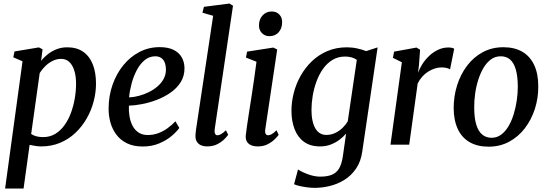

<svg xmlns="http://www.w3.org/2000/svg" viewBox="-20 -838 3176 1112"><path d="M9.5 254 110.5 -483 57 -506 64 -540 205.5 -563.5 226.5 -552.5 218 -485Q233.5 -505.5 256.2 -523.5Q279 -541.5 307.5 -552.8Q336 -564 369.5 -564Q425 -564 462 -538Q499 -512 517.5 -465Q536 -418 536 -354Q536 -302 522.2 -249.8Q508.5 -197.5 481.5 -150.8Q454.5 -104 416 -67.8Q377.5 -31.5 327.8 -10.8Q278 10 218.5 10Q202.5 10 185.2 7.2Q168 4.5 151.5 1L116.5 254ZM160.5 -62Q174.5 -52.5 192 -48.2Q209.5 -44 230.5 -44Q269 -44 299.8 -62.5Q330.5 -81 353.2 -112.5Q376 -144 390.8 -184Q405.5 -224 413 -267.5Q420.5 -311 420.5 -353Q420.5 -397 410.2 -429.5Q400 -462 381 -479.5Q362 -497 334 -497Q307 -497 283 -484.5Q259 -472 240.5 -453.2Q222 -434.5 210 -415Z M1018.5 -97Q1004.5 -76.5 975 -51.2Q945.5 -26 902.8 -7.8Q860 10.5 807 10.5Q753 10.5 715 -8.2Q677 -27 653.5 -58.8Q630 -90.5 619.2 -130Q608.5 -169.5 609 -211Q609.5 -283.5 632 -347.5Q654.5 -411.5 694.5 -460.5Q734.5 -509.5 788 -537.2Q841.5 -565 904.5 -565Q953.5 -565 985.2 -549.2Q1017 -533.5 1032.5 -506Q1048 -478.5 1048.5 -444.5Q1049 -398 1026.8 -362.5Q1004.5 -327 967.8 -301.5Q931 -276 887.8 -259.5Q844.5 -243 802 -235Q759.5 -227 726.5 -226Q725 -193.5 730.2 -163.2Q735.5 -133 748.2 -108.8Q761 -84.5 782.8 -70.2Q804.5 -56 835.5 -56Q867 -56 895.5 -66.2Q924 -76.5 949.2 -94.5Q974.5 -112.5 996 -135.5ZM880 -512Q844.5 -512 817.5 -489.5Q790.5 -467 771.8 -431Q753 -395 742 -353.5Q731 -312 727.5 -274Q754.5 -275 784 -282.8Q813.5 -290.5 841.5 -304.2Q869.5 -318 892.2 -337.5Q915 -357 928.2 -382Q941.5 -407 941 -437Q940 -474.5 924 -493.2Q908 -512 880 -512Z M1223.5 -90Q1221 -73 1225.5 -63.8Q1230 -54.5 1239 -54.5Q1248 -54.5 1259.2 -60.5Q1270.5 -66.5 1288.5 -83.5L1301.5 -57.5Q1296 -49 1280.5 -33Q1265 -17 1239.8 -3.5Q1214.5 10 1178.5 10Q1160.5 10 1145.2 3.8Q1130 -2.5 1120.8 -16.2Q1111.5 -30 1112 -52.5Q1112 -57 1112.8 -63.8Q1113.5 -70.5 1114.2 -77.5Q1115 -84.5 1115.5 -89L1214.5 -746.5L1152.5 -764.5L1161 -798.5L1309 -817.5L1329.5 -805Z M1474 10Q1450.5 10 1434 2.8Q1417.5 -4.5 1409.5 -18.8Q1401.5 -33 1403.5 -55Q1405.5 -74.5 1410.5 -108.5Q1415.5 -142.5 1422.2 -186.2Q1429 -230 1436.8 -279.5Q1444.5 -329 1451.8 -380.5Q1459 -432 1465.5 -480.5L1404.5 -504.5L1411 -539L1563 -562.5L1585.5 -551.5L1516.5 -90Q1513.5 -72 1518.5 -63.2Q1523.5 -54.5 1532 -54.5Q1542 -54.5 1553.2 -60.8Q1564.5 -67 1581.5 -83.5L1594 -57Q1588.5 -49 1572.8 -33Q1557 -17 1532 -3.5Q1507 10 1474 10ZM1540 -628.5Q1514 -628.5 1496.5 -646.8Q1479 -665 1480 -693Q1480.5 -727 1501.2 -749.2Q1522 -771.5 1554 -771.5Q1581.5 -771.5 1598 -753.8Q1614.5 -736 1614 -709.5Q1614 -674 1594 -651.2Q1574 -628.5 1540 -628.5Z M2078.5 37Q2070.5 97 2042.5 138Q2014.5 179 1975 203.5Q1935.5 228 1890.8 239Q1846 250 1804 250Q1781 250 1757 246.8Q1733 243.5 1713.2 238.8Q1693.5 234 1683 229L1706 143.5Q1716 150.5 1736.5 160.2Q1757 170 1783.2 177.5Q1809.5 185 1835.5 185Q1875 185 1901.8 174.2Q1928.5 163.5 1944 137.5Q1959.5 111.5 1966 65L1984.5 -64.5Q1968.5 -45.5 1946 -28.5Q1923.5 -11.5 1895.2 -0.8Q1867 10 1833.5 10Q1777 10 1740.2 -17Q1703.5 -44 1685.8 -90.8Q1668 -137.5 1668 -197Q1668 -247 1681.2 -299.2Q1694.5 -351.5 1721 -398.8Q1747.5 -446 1786.2 -483.2Q1825 -520.5 1876 -542.2Q1927 -564 1989.5 -564Q2020 -564 2050 -557.2Q2080 -550.5 2100.5 -542L2167 -563.5ZM2046.5 -491.5Q2033.5 -501 2015.8 -505.8Q1998 -510.5 1979 -510.5Q1937.5 -510.5 1905.5 -491Q1873.5 -471.5 1850.5 -438.8Q1827.5 -406 1812.8 -365.5Q1798 -325 1791 -282.5Q1784 -240 1784 -201Q1784 -166.5 1789.8 -139.8Q1795.5 -113 1806.5 -94.2Q1817.5 -75.5 1833.5 -66Q1849.5 -56.5 1869.5 -56.5Q1897.5 -56.5 1921.2 -67.8Q1945 -79 1963.8 -97.2Q1982.5 -115.5 1994 -135Z M2241.5 0 2307.5 -477.5 2255.5 -503 2262.5 -539 2392 -562.5 2413 -550 2406.5 -461 2401 -416Q2409.5 -440.5 2426 -466.5Q2442.5 -492.5 2465.5 -514.2Q2488.5 -536 2516.8 -549.5Q2545 -563 2577.5 -563Q2587.5 -563 2597 -561Q2606.5 -559 2610.5 -555.5L2586.5 -436Q2581.5 -440 2568.8 -443.8Q2556 -447.5 2537 -447.5Q2518 -447.5 2498.2 -441.2Q2478.5 -435 2459.8 -423.2Q2441 -411.5 2425.5 -394Q2410 -376.5 2399 -354.5L2350 0Z M2895.5 -564.5Q2960.5 -564.5 3005.5 -538Q3050.5 -511.5 3074 -461Q3097.5 -410.5 3097.5 -338Q3098 -270 3077.8 -207.2Q3057.5 -144.5 3019.8 -95.2Q2982 -46 2928.8 -17.2Q2875.5 11.5 2809.5 11.5Q2745.5 11.5 2700.2 -14.5Q2655 -40.5 2631.5 -90.5Q2608 -140.5 2607.5 -211.5Q2607.5 -281 2627.5 -344.2Q2647.5 -407.5 2685 -457.2Q2722.5 -507 2776 -535.8Q2829.5 -564.5 2895.5 -564.5ZM2880 -512Q2848 -512 2823.2 -493.8Q2798.5 -475.5 2780.2 -444.8Q2762 -414 2749.8 -375.2Q2737.5 -336.5 2731.8 -295.2Q2726 -254 2726.5 -215.5Q2726.5 -154.5 2738.5 -115.8Q2750.5 -77 2773 -58.5Q2795.5 -40 2827 -40Q2858 -40 2882.5 -58.2Q2907 -76.5 2925.2 -107.2Q2943.5 -138 2955.2 -176.8Q2967 -215.5 2973 -256.5Q2979 -297.5 2979 -336.5Q2978.5 -397 2967.2 -435.8Q2956 -474.5 2934.2 -493.2Q2912.5 -512 2880 -512Z"/></svg>

Font: Merriweather 28pt Medium
Style: Italic
Weight: 500
Italic angle: -7.8°
Version: Version 2.101